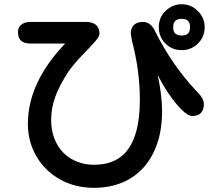

<svg xmlns="http://www.w3.org/2000/svg" viewBox="-20 -815 1040 911"><path d="M842.8 -794.9Q886.7 -794.9 918.9 -762.7Q951.2 -730.5 951.2 -685.5Q951.2 -640.6 919.4 -608.9Q887.7 -577.1 841.8 -577.1Q795.9 -577.1 764.6 -608.9Q733.4 -640.6 733.4 -686.5Q733.4 -732.4 766.1 -763.7Q798.8 -794.9 842.8 -794.9ZM801.8 -683.6Q801.8 -646.5 841.8 -646.5Q862.3 -646.5 872.1 -656.2Q881.8 -666 881.8 -686.5Q881.8 -707 872.1 -715.8Q863.3 -725.6 841.8 -725.6Q816.4 -725.6 807.6 -710.9Q803.7 -705.1 802.7 -698.7Q801.8 -692.4 801.8 -683.6ZM728.5 -459Q749 -360.4 749 -287.1Q749 -175.8 710 -94.7Q670.9 -11.7 597.7 32.2Q524.4 76.2 425.8 76.2Q335.9 76.2 264.6 36.1Q193.4 -3.9 152.8 -73.2Q112.3 -142.6 112.3 -227.5Q112.3 -422.9 289.1 -608.4H125Q72.3 -608.4 66.4 -649.4Q65.4 -654.3 65.4 -660.6Q65.4 -667 66.4 -673.8Q69.3 -686.5 78.1 -695.3Q93.8 -710.9 125 -710.9H386.7Q436.5 -710.9 448.2 -677.7Q452.1 -668 452.1 -655.8Q452.1 -643.6 435.5 -623Q420.9 -605.5 389.6 -573.2Q349.6 -532.2 336.9 -516.6Q317.4 -493.2 307.6 -479.5Q261.7 -410.2 242.2 -355.5Q222.7 -301.8 222.7 -247.1Q222.7 -182.6 249 -133.8Q275.4 -85 321.3 -59.6Q368.2 -33.2 426.8 -33.2Q516.6 -33.2 569.3 -85Q643.6 -160.2 643.6 -341.8Q643.6 -480.5 605.5 -624Q603.5 -639.6 600.6 -655.3V-656.2Q600.6 -681.6 615.2 -696.3Q629.9 -710.9 659.2 -710.9Q696.3 -710.9 717.8 -663.1Q795.9 -506.8 910.2 -384.8Q947.3 -349.6 947.3 -321.3Q947.3 -293 932.6 -278.3Q918.9 -264.6 892.6 -264.6Q871.1 -264.6 841.8 -294.9Q822.3 -313.5 798.8 -344.7Q762.7 -391.6 728.5 -459Z"/></svg>

Font: FakePearl
Style: SemiBold
Weight: 400
Version: Version 1.2